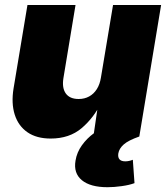

<svg xmlns="http://www.w3.org/2000/svg" viewBox="-20 -556 679 782"><path d="M186.5 8.3Q128.9 8.3 91.8 -17.3Q54.7 -43 40 -89.1Q25.4 -135.3 35.2 -195.8L91.8 -535.6H287.6L238.3 -237.8Q231.9 -197.8 248 -175.3Q264.2 -152.8 300.3 -152.8Q324.2 -152.8 343 -163.1Q361.8 -173.3 374.3 -192.9Q386.7 -212.4 391.1 -240.2L440.4 -535.6H636.2L547.4 0H360.4L380.9 -140.6H393.6Q362.8 -76.7 312.7 -34.2Q262.7 8.3 186.5 8.3ZM418 206.5Q348.1 206.5 313.5 178Q278.8 149.4 287.6 98.1Q293 64.5 313.5 35.9Q334 7.3 362.3 -13.2L547.4 0Q502.9 15.6 484.1 32.2Q465.3 48.8 461.9 68.8Q459.5 84.5 466.6 92.8Q473.6 101.1 490.2 101.1Q498 101.1 505.9 99.4Q513.7 97.7 521 94.7L527.8 189.9Q506.8 197.8 475.6 202.1Q444.3 206.5 418 206.5Z"/></svg>

Font: Inter 20pt Black
Style: Italic
Weight: 900
Italic angle: -9.3988°
Version: Version 4.001;git-66647c0bb